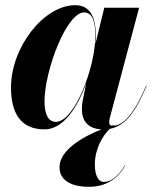

<svg xmlns="http://www.w3.org/2000/svg" viewBox="-20 -490 597 742"><path d="M464 149 462.5 148C450 171.5 419 213 381.5 213C360 213 346.5 188 346.5 146C346.5 85.5 376.5 34.5 404 8C467.5 -4 505 -61 547 -159L545 -159.5C492.5 -35.5 450.5 -5.5 418.5 -4C419.5 -4.5 420 -5 421 -5.5L420 -7C417 -6 414 -5 411 -4C405 -5.5 402 -10.5 402 -17.5C402 -22 402.5 -27 404 -33L517.5 -460H383L348.5 -319.5C350 -330.5 350.5 -341 350.5 -350C350.5 -412.5 335 -470 271 -470C148 -470 22.5 -305.5 22.5 -152.5C22.5 -52.5 60 10 152 10C226 10 280.5 -77 313.5 -169.5L313 -168L299 -97.5C297.5 -90.5 296.5 -81 296.5 -67C296.5 -24 319.5 7.5 372 10C296.5 40 210 91 210 156.5C210 211.5 263 232 324 232C410 232 449 177 464 149ZM348.5 -351.5C348.5 -228.5 267.5 -19 196 -19C168 -19 152 -46 152 -98C152 -215.5 236.5 -442 305 -442C338 -442 348.5 -404.5 348.5 -351.5Z"/></svg>

Font: Bodoni* 96pt
Style: Bold Italic
Weight: 700
Italic angle: -13°
Version: Version 2.3